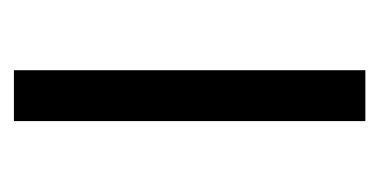

<svg xmlns="http://www.w3.org/2000/svg" viewBox="-158 -400 558 283"><g transform="rotate(90 121.5 -259.0)"><path d="M84 0V-518H159V0Z"/></g></svg>

Font: Ubuntu Sans
Style: Regular
Weight: 400
Designer: Dalton Maag Ltd
Foundry: Dalton Maag Ltd
Version: Version 1.006; ttfautohint (v1.8.4.7-5d5b)